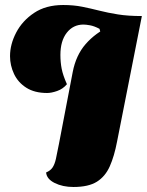

<svg xmlns="http://www.w3.org/2000/svg" viewBox="-20 -724 586 766"><path d="M273 22Q230 22 198 6Q166 -10 164 -36Q181 -43 189.5 -55.5Q198 -68 203 -90Q208 -112 215 -149L270 -436Q283 -504 322 -548.5Q361 -593 418.5 -619.5Q476 -646 546 -660L447 -159Q436 -101 418 -60.5Q400 -20 366.5 1Q333 22 273 22ZM168 -353Q118 -353 85 -374Q52 -395 36 -429Q20 -463 20 -500Q20 -547 44.5 -594Q69 -641 116 -672.5Q163 -704 232 -704Q274 -704 308.5 -697Q343 -690 376.5 -681.5Q410 -673 450.5 -666.5Q491 -660 546 -660L380 -598L377 -609Q356 -620 339.5 -623Q323 -626 313 -626Q272 -626 246.5 -593.5Q221 -561 221 -505Q221 -476 226 -450Q231 -424 247 -388Q231 -369 208 -361Q185 -353 168 -353Z"/></svg>

Font: Sansita Swashed Light Black
Style: Regular
Weight: 900
Version: Version 1.003